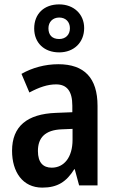

<svg xmlns="http://www.w3.org/2000/svg" viewBox="-20 -846 531 876"><path d="M250 -607C317 -607 364 -652 364 -718C364 -782 316 -826 250 -826C181 -826 136 -783 136 -716C136 -651 181 -607 250 -607ZM250 -668C217 -668 201 -687 201 -717C201 -746 221 -766 250 -766C280 -766 299 -746 299 -717C299 -687 279 -668 250 -668ZM246 -553C186 -553 127 -537 78 -509L114 -424C159 -448 197 -461 236 -461C286 -461 310 -429 310 -364V-334L235 -331C104 -326 35 -270 35 -158C35 -62 83 10 173 10C243 10 283 -17 319 -74H321L341 0H425V-363C425 -490 365 -553 246 -553ZM262 -256 311 -258V-208C311 -128 272 -81 216 -81C177 -81 153 -104 153 -157C153 -217 185 -253 262 -256Z"/></svg>

Font: Noto Sans Gujarati UI Condensed SemiBold
Style: Regular
Weight: 600
Width: 3
Designer: Jelle Bosma - Monotype Design Team, Universal Thirst
Foundry: Monotype Imaging Inc.
Version: Version 2.106